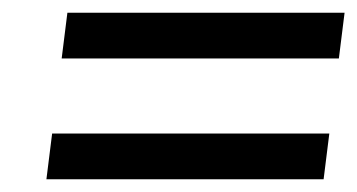

<svg xmlns="http://www.w3.org/2000/svg" viewBox="-20 -435 562 302"><path d="M498 -225H62L53 -153H489ZM522 -415H86L77 -343H513Z"/></svg>

Font: Charger
Style: It
Weight: 400
Designer: Jasper
Foundry: Cannot Into Space Fonts
Version: Version 0.98